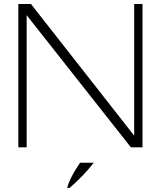

<svg xmlns="http://www.w3.org/2000/svg" viewBox="-20 -735 802 958"><path d="M71.5 0V-715H134.5L659.5 -45.5L649.5 -24.5V-715H691V0H633L97 -679.5L113 -690.5V0ZM327.5 202.5Q355.5 178 378.5 155Q401.5 132 419 112Q436.5 92 448 77H379.5Q371.5 89 359.2 108.2Q347 127.5 334.8 151.5Q322.5 175.5 315 202.5Z"/></svg>

Font: Russolo 10pt ExtraLight
Style: Regular
Weight: 200
Designer: Micah Stupak-Hahn
Version: Version 1.000